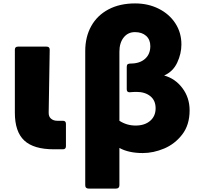

<svg xmlns="http://www.w3.org/2000/svg" viewBox="-20 -820 1190 1124"><path d="M67 -160V-529Q67 -547 85 -547H253Q271 -547 271 -529L265 -162Q264 -138 278.5 -125.5Q293 -113 315 -113H348Q366 -113 366 -95V36Q366 54 348 54H296Q177 54 122 2.5Q67 -49 67 -160Z M771 -800Q847 -800 909 -769Q971 -738 1006.5 -683.5Q1042 -629 1042 -560Q1042 -506 1017.5 -453.5Q993 -401 941 -378Q1006 -360 1048 -304Q1090 -248 1090 -174Q1090 -89 1047 -33Q1004 23 941 49.5Q878 76 816 76Q733 76 679 46V264Q679 284 659 284H499Q479 284 479 264V-521Q479 -604 514 -667Q549 -730 615 -765Q681 -800 771 -800ZM774 -85Q827 -85 859 -112.5Q891 -140 891 -186Q891 -232 860 -257Q829 -282 779 -282Q761 -282 741 -280H738Q722 -280 722 -297V-429Q722 -440 727.5 -444Q733 -448 745 -448Q798 -448 829 -475.5Q860 -503 860 -550Q860 -588 835.5 -610Q811 -632 770 -632Q729 -632 704 -600.5Q679 -569 679 -517V-113Q722 -85 774 -85Z"/></svg>

Font: LINE Seed JP_TTF ExtraBold
Style: Regular
Weight: 800
Designer: LY Corporation & Fontrix & Fontworks
Version: Version 1.015